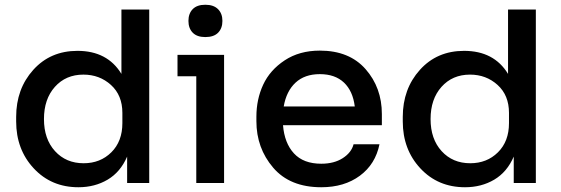

<svg xmlns="http://www.w3.org/2000/svg" viewBox="-20 -770 2361 808"><path d="M310 18Q196 18 122 -61.5Q48 -141 48 -259V-278Q48 -396 120 -476Q192 -556 306 -556Q432 -556 491 -459V-730H608V0H515V-111Q487 -46 433 -14Q379 18 310 18ZM332 -83Q402 -83 448.5 -129Q495 -175 495 -252V-295Q495 -369 447 -412.5Q399 -456 331 -456Q257 -456 211 -404.5Q165 -353 165 -269Q165 -185 211.5 -134Q258 -83 332 -83Z M844 -614Q809 -614 791 -632.5Q773 -651 773 -682Q773 -713 791 -731.5Q809 -750 844 -750Q879 -750 897.5 -731.5Q916 -713 916 -682Q916 -651 898 -632.5Q880 -614 844 -614ZM806 0V-449H727V-539H923V0Z M1332 18Q1200 18 1129.5 -64.5Q1059 -147 1059 -260V-279Q1059 -352 1087.5 -413.5Q1116 -475 1178 -516Q1240 -557 1326 -557Q1450 -557 1518.5 -479Q1587 -401 1587 -290V-243H1171Q1177 -168 1217 -124.5Q1257 -81 1332 -81Q1386 -81 1422.5 -104.5Q1459 -128 1468 -163H1577Q1560 -79 1494.5 -30.5Q1429 18 1332 18ZM1174 -322H1473Q1465 -387 1427.5 -422.5Q1390 -458 1326 -458Q1262 -458 1223.5 -422Q1185 -386 1174 -322Z M1937 18Q1823 18 1749 -61.5Q1675 -141 1675 -259V-278Q1675 -396 1747 -476Q1819 -556 1933 -556Q2059 -556 2118 -459V-730H2235V0H2142V-111Q2114 -46 2060 -14Q2006 18 1937 18ZM1959 -83Q2029 -83 2075.5 -129Q2122 -175 2122 -252V-295Q2122 -369 2074 -412.5Q2026 -456 1958 -456Q1884 -456 1838 -404.5Q1792 -353 1792 -269Q1792 -185 1838.5 -134Q1885 -83 1959 -83Z"/></svg>

Font: Cazoo Sans Medium
Style: Regular
Weight: 500
Designer: Jonathan Barnbrook, Julián Moncada
Foundry: Barnbrook Fonts
Version: Version 2.000;Glyphs 3.3 (3337)